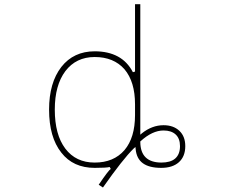

<svg xmlns="http://www.w3.org/2000/svg" viewBox="-20 -791 1040 888"><path d="M436.5 63.5Q481.4 -2.9 492.2 -9.8L487.3 -18.6Q471.7 -14.6 418 -14.6Q368.2 -14.6 329.6 -32.2Q291 -49.8 263.7 -85Q207 -156.2 207 -284.2Q207 -408.2 263.7 -481.4Q292 -517.6 330.6 -535.6Q369.1 -553.7 418 -553.7Q480.5 -553.7 524.9 -529.8Q569.3 -505.9 594.7 -457L604.5 -460V-771.5H628.9V-168L636.7 -174.8Q683.6 -211.9 736.3 -211.9Q782.2 -211.9 809.6 -186Q836.9 -160.2 836.9 -115.2Q836.9 -67.4 807.6 -41Q778.3 -14.6 725.6 -14.6Q669.9 -14.6 640.6 -36.1Q611.3 -57.6 607.4 -101.6L606.4 -111.3L598.6 -104.5Q547.9 -54.7 456.1 76.2ZM418 -527.3Q332 -527.3 282.2 -461.9Q233.4 -396.5 233.4 -284.2Q233.4 -168 282.2 -103.5Q331.1 -39.1 418 -39.1Q505.9 -39.1 555.7 -96.7Q604.5 -154.3 604.5 -258.8V-308.6Q604.5 -413.1 555.7 -470.7Q505.9 -527.3 418 -527.3ZM736.3 -187.5Q684.6 -187.5 629.9 -137.7L628.9 -136.7V-133.8Q629.9 -40 725.6 -39.1Q768.6 -39.1 790 -57.6Q812.5 -77.1 812.5 -115.2Q812.5 -150.4 792.5 -168.9Q772.5 -187.5 736.3 -187.5Z"/></svg>

Font: Mgen+ 1mn thin
Style: Regular
Weight: 100
Designer: [Source Han Sans]
Ryoko NISHIZUKA  (kana & ideographs); Paul D. Hunt (Latin, Greek & Cyrillic); Wenlong ZHANG  (bopomofo
Version: Version 1.059.20150602